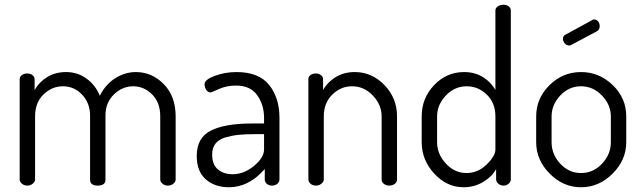

<svg xmlns="http://www.w3.org/2000/svg" viewBox="-20 -783 2706 810"><path d="M63 -26V-449Q63 -459 72 -466Q81 -473 95 -473Q108 -473 117 -466Q126 -459 126 -449V-403Q144 -436 178.5 -457.5Q213 -479 259 -479Q307 -479 345 -451.5Q383 -424 401 -379Q426 -428 467 -453.5Q508 -479 553 -479Q621 -479 671 -428Q721 -377 721 -292V-26Q721 -16 711.5 -8Q702 0 688 0Q675 0 665.5 -8Q656 -16 656 -26V-292Q656 -351 621.5 -385Q587 -419 542 -419Q496 -419 460.5 -384.5Q425 -350 425 -296V-25Q425 0 392 0Q360 0 360 -25V-295Q360 -348 326.5 -383.5Q293 -419 246 -419Q199 -419 163.5 -384.5Q128 -350 128 -292V-26Q128 -16 118 -8Q108 0 95 0Q82 0 72.5 -8Q63 -16 63 -26Z M810 -125Q810 -202 869.5 -232Q929 -262 1043 -262H1094V-286Q1094 -341 1065 -381.5Q1036 -422 976 -422Q936 -422 903.5 -407.5Q871 -393 869 -393Q857 -393 850 -404Q843 -415 843 -428Q843 -447 886 -463Q929 -479 978 -479Q1072 -479 1115.5 -424.5Q1159 -370 1159 -286V-26Q1159 -15 1150 -7.5Q1141 0 1127 0Q1114 0 1105.5 -7.5Q1097 -15 1097 -26V-70Q1030 7 946 7Q886 7 848 -26.5Q810 -60 810 -125ZM875 -131Q875 -89 899 -68.5Q923 -48 962 -48Q1009 -48 1051.5 -83Q1094 -118 1094 -153V-217H1052Q1012 -217 984.5 -214Q957 -211 930 -203Q903 -195 889 -177Q875 -159 875 -131Z M1281 -26V-449Q1281 -460 1290 -466.5Q1299 -473 1313 -473Q1325 -473 1334 -466Q1343 -459 1343 -449V-403Q1360 -435 1395 -457Q1430 -479 1477 -479Q1549 -479 1602 -424Q1655 -369 1655 -292V-26Q1655 -14 1645 -7Q1635 0 1622 0Q1610 0 1600 -7Q1590 -14 1590 -26V-292Q1590 -341 1553 -380Q1516 -419 1465 -419Q1418 -419 1382 -384Q1346 -349 1346 -292V-26Q1346 -16 1336 -8Q1326 0 1313 0Q1299 0 1290 -8Q1281 -16 1281 -26Z M1759 -183V-292Q1759 -369 1811.5 -424Q1864 -479 1938 -479Q1984 -479 2018.5 -457Q2053 -435 2070 -403V-739Q2070 -749 2080 -756Q2090 -763 2104 -763Q2118 -763 2126.5 -756Q2135 -749 2135 -739V-26Q2135 -16 2126 -8Q2117 0 2104 0Q2092 0 2082.5 -8Q2073 -16 2073 -26V-70Q2056 -38 2018.5 -15.5Q1981 7 1936 7Q1865 7 1812 -50.5Q1759 -108 1759 -183ZM1824 -183Q1824 -133 1861 -93Q1898 -53 1948 -53Q1996 -53 2033 -89Q2070 -125 2070 -152V-292Q2070 -349 2033.5 -384Q1997 -419 1949 -419Q1898 -419 1861 -380Q1824 -341 1824 -292Z M2242 -183V-292Q2242 -368 2298 -423.5Q2354 -479 2431 -479Q2508 -479 2565 -424Q2622 -369 2622 -292V-183Q2622 -108 2564.5 -50.5Q2507 7 2431 7Q2356 7 2299 -50.5Q2242 -108 2242 -183ZM2307 -183Q2307 -132 2343.5 -92.5Q2380 -53 2431 -53Q2483 -53 2520 -92.5Q2557 -132 2557 -183V-292Q2557 -341 2519.5 -380Q2482 -419 2431 -419Q2380 -419 2343.5 -380Q2307 -341 2307 -292ZM2355 -619Q2355 -632 2366 -637L2478 -698Q2481 -701 2486 -701Q2497 -701 2503.5 -692.5Q2510 -684 2510 -673Q2510 -657 2498 -651L2391 -594Q2386 -591 2381 -591Q2371 -591 2363 -599.5Q2355 -608 2355 -619Z"/></svg>

Font: Terminal Dosis
Style: Regular
Weight: 400
Designer: Edgar Tolentino, Pablo Impallari, Igino Marini
Foundry: Edgar Tolentino, Pablo Impallari, Igino Marini
Version: Version 1.007